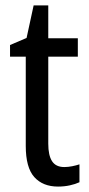

<svg xmlns="http://www.w3.org/2000/svg" viewBox="-20 -678 330 708"><path d="M217 -62Q231 -62 246 -65Q261 -68 273 -72V-6Q258 1 237.5 5.5Q217 10 194 10Q138 10 106.5 -25Q75 -60 75 -140V-469H17V-512L78 -538L104 -658H158V-537H267V-469H158V-148Q158 -105 172 -83.5Q186 -62 217 -62Z"/></svg>

Font: Noto Sans Myanmar Condensed
Style: Regular
Weight: 400
Width: 3
Designer: Monotype Design Team
Foundry: Monotype Imaging Inc.
Version: Version 2.107; ttfautohint (v1.8.4.7-5d5b)